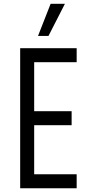

<svg xmlns="http://www.w3.org/2000/svg" viewBox="-20 -1008 472 1028"><path d="M390.5 -750V-675H163V-412.5H363.5V-337.5H163V-75H390.5V0H88V-750ZM183.5 -815.5 251 -987.5H327.5L239.5 -815.5Z"/></svg>

Font: Mohave Light
Style: Regular
Weight: 400
Version: Version 2.003